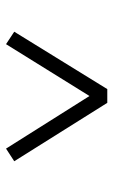

<svg xmlns="http://www.w3.org/2000/svg" viewBox="112 -711 379 643"><g transform="rotate(90 301.5 -389.5)"><path d="M86.2 -247.7 127.9 -220.2 317.5 -525.4H285.3L477.7 -220.2L520 -247.7L324.4 -559.3H278.4Z"/></g></svg>

Font: Source Han Serif CN VF
Style: Regular
Weight: 250
Designer: Ryoko NISHIZUKA 西塚涼子 (kana & ideographs); Frank Grießhammer (Latin, Greek & Cyrillic); Wenlong ZHANG 张文龙 (bopomofo); San
Foundry: Adobe
Version: Version 2.002;hotconv 1.1.0;makeotfexe 2.6.0